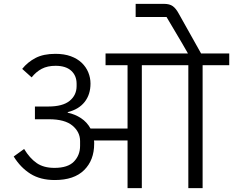

<svg xmlns="http://www.w3.org/2000/svg" viewBox="-20 -975 1208 995"><path d="M264 -42Q189 -42 137.5 -74.5Q86 -107 51 -164L105 -203Q134 -155 170 -130Q206 -105 262 -105Q332 -105 363.5 -138Q395 -171 395 -219V-244Q395 -291 355.5 -324Q316 -357 234 -357H161V-423H230Q305 -423 341 -452.5Q377 -482 377 -529V-541Q377 -583 349 -608.5Q321 -634 268 -634Q226 -634 196.5 -618.5Q167 -603 144 -574L95 -618Q123 -653 164 -674.5Q205 -696 267 -696Q313 -696 347 -683.5Q381 -671 403.5 -649.5Q426 -628 437.5 -600Q449 -572 449 -542Q449 -485 418.5 -446.5Q388 -408 331 -394V-391Q369 -383 400 -362.5Q431 -342 449 -309H641V-637H527V-698H954L923 -752L843 -887H683V-955H830Q859 -955 875.5 -943Q892 -931 906 -905L1022 -698H1168V-637H1030V0H956V-637H715V0H641V-247H467Q468 -243 468 -239Q468 -235 468 -230Q468 -145 416 -93.5Q364 -42 264 -42Z"/></svg>

Font: IBM Plex Sans Devanagari
Style: Regular
Weight: 400
Designer: Mike Abbink, Paul van der Laan, Pieter van Rosmalen, Erin McLaughlin
Foundry: Bold Monday
Version: Version 1.1